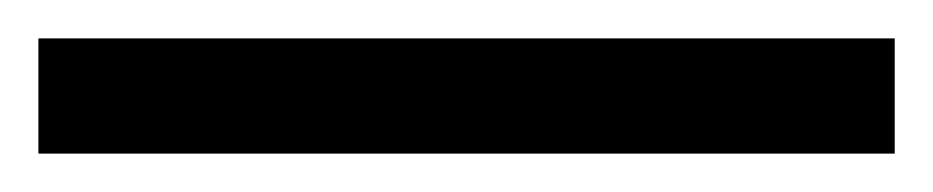

<svg xmlns="http://www.w3.org/2000/svg" viewBox="-28 163 486 100"><path d="M438 243V183H-8V243Z"/></svg>

Font: Iranian Sans 
Style: Regular
Weight: 400
Designer: Hooman Mehr, Hadi Navid in Neviseh Pardaz Co. Ltd. (http://nevisa.com)
Foundry: http://font-store.ir
Version: 5.0.0 build 1/7/1393